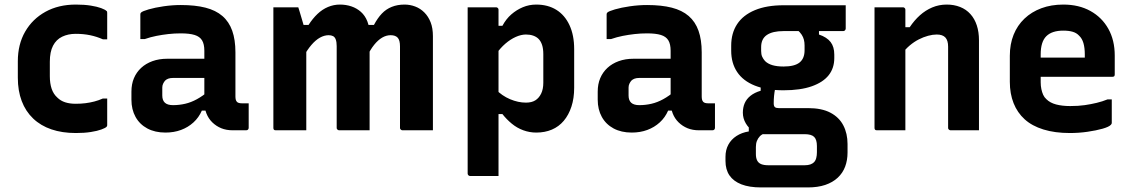

<svg xmlns="http://www.w3.org/2000/svg" viewBox="-20 -570 4970 840"><path d="M312 -550Q349 -550 377 -545.5Q405 -541 422.5 -534.5Q440 -528 446 -522Q448 -521 448.5 -518.5Q449 -516 449 -513Q449 -485 449 -456Q449 -427 449 -398H430Q403 -410 374 -416Q345 -422 311 -422Q278 -422 252 -409.5Q226 -397 212 -370Q198 -343 198 -300V-237Q198 -205 206 -181.5Q214 -158 231 -143Q245 -129 265 -122.5Q285 -116 311 -116Q334 -116 354 -118.5Q374 -121 393 -126Q412 -131 430 -139H449Q449 -110 449 -81Q449 -52 449 -23Q449 -21 448.5 -19Q448 -17 446 -15Q441 -10 423.5 -3.5Q406 3 377.5 7.5Q349 12 312 12Q252 12 205 -4Q158 -20 125 -51.5Q92 -83 75 -128Q58 -173 58 -230V-302Q58 -376 90 -431.5Q122 -487 179 -518.5Q236 -550 312 -550Z M1010 -341Q1010 -316 1010 -292.5Q1010 -269 1010 -244.5Q1010 -220 1010 -195.5Q1010 -171 1010 -148Q1010 -140 1011.5 -134Q1013 -128 1017 -124Q1020 -121 1025.5 -119.5Q1031 -118 1038 -118Q1041 -118 1043.5 -118Q1046 -118 1049 -118H1068Q1068 -91 1068 -64.5Q1068 -38 1068 -11Q1068 -6 1065 -3Q1062 0 1057 0Q1052 0 1032.5 0Q1013 0 998 0Q970 0 948 -9Q926 -18 909 -34.5Q892 -51 883 -74Q874 -97 874 -126Q874 -157 874 -189Q874 -221 874 -252Q874 -269 874 -284.5Q874 -300 874 -316Q874 -332 874 -348Q874 -377 864 -393.5Q854 -410 831.5 -417Q809 -424 771 -424Q743 -424 716.5 -421Q690 -418 664.5 -413Q639 -408 613 -399H594Q594 -426 594 -453Q594 -480 594 -506Q594 -510 595 -512Q596 -514 597 -515Q603 -521 630.5 -529Q658 -537 696 -542.5Q734 -548 771 -548Q834 -548 879 -536.5Q924 -525 953 -500Q982 -475 996 -435.5Q1010 -396 1010 -341ZM690 -152Q690 -131 701.5 -120.5Q713 -110 737 -110Q764 -110 790 -116Q816 -122 841.5 -136Q867 -150 893 -172V-86H863Q850 -56 826.5 -34.5Q803 -13 772 -1.5Q741 10 704 10Q658 10 624.5 -8Q591 -26 573 -58.5Q555 -91 555 -134V-169Q555 -202 566 -228Q577 -254 597.5 -273Q618 -292 647 -302.5Q676 -313 712 -313Q747 -313 780.5 -313Q814 -313 844.5 -313Q875 -313 902 -313Q911 -313 915.5 -297Q920 -281 921 -261.5Q922 -242 922 -229Q890 -229 860 -229Q830 -229 799.5 -229Q769 -229 737 -229Q725 -229 716.5 -226Q708 -223 702 -217Q697 -211 693.5 -203.5Q690 -196 690 -187Z M1874 0Q1856 0 1831 0Q1806 0 1782 0Q1758 0 1741 0Q1738 0 1735.5 -1.5Q1733 -3 1731.5 -5Q1730 -7 1730 -11Q1730 -48 1730 -85Q1730 -122 1730 -158.5Q1730 -195 1730 -231Q1730 -267 1730 -301Q1730 -335 1730 -367Q1730 -394 1720 -405Q1710 -416 1689 -416Q1670 -416 1652 -405.5Q1634 -395 1617 -374Q1600 -353 1585 -321L1565 -461H1616Q1632 -491 1650.5 -510.5Q1669 -530 1694 -540Q1719 -550 1750 -550Q1774 -550 1796.5 -541.5Q1819 -533 1836.5 -515.5Q1854 -498 1864 -472.5Q1874 -447 1874 -412Q1874 -383 1874 -347Q1874 -311 1874 -270.5Q1874 -230 1874 -187Q1874 -144 1874 -100Q1874 -75 1874 -50Q1874 -25 1874 0ZM1597 0Q1582 0 1555 0Q1528 0 1503 0Q1478 0 1464 0Q1461 0 1458.5 -1.5Q1456 -3 1454.5 -5Q1453 -7 1453 -11Q1453 -48 1453 -85.5Q1453 -123 1453 -159Q1453 -195 1453 -231Q1453 -267 1453 -301Q1453 -335 1453 -368Q1453 -386 1449 -397Q1445 -408 1437 -412Q1429 -416 1418 -416Q1399 -416 1380 -405.5Q1361 -395 1342.5 -373.5Q1324 -352 1306 -319L1281 -461H1330Q1348 -489 1369 -509Q1390 -529 1415 -539.5Q1440 -550 1467 -550Q1494 -550 1517.5 -542Q1541 -534 1559 -518Q1577 -502 1587 -477Q1597 -452 1597 -418Q1597 -398 1597 -362Q1597 -326 1597 -274Q1597 -222 1597 -153.5Q1597 -85 1597 0ZM1320 0Q1306 0 1288.5 0Q1271 0 1253 0Q1235 0 1217.5 0Q1200 0 1187 0Q1184 0 1182 -0.5Q1180 -1 1178.5 -2.5Q1177 -4 1176.5 -6Q1176 -8 1176 -11Q1176 -83 1176 -154Q1176 -225 1176 -296Q1176 -367 1176 -438Q1176 -465 1176 -490Q1176 -515 1176 -538Q1187 -538 1201 -538Q1215 -538 1230.5 -538Q1246 -538 1260 -538Q1274 -538 1285 -538Q1285 -538 1290.5 -520.5Q1296 -503 1302.5 -480Q1309 -457 1314.5 -439Q1320 -421 1320 -421Q1320 -355 1320 -285Q1320 -215 1320 -143.5Q1320 -72 1320 0Z M2026 -538Q2048 -538 2068 -538Q2088 -538 2108.5 -538Q2129 -538 2150 -538Q2154 -538 2156 -536.5Q2158 -535 2159.5 -533Q2161 -531 2161 -527Q2161 -436 2161 -345Q2161 -254 2161 -163Q2161 -72 2161 19Q2161 110 2161 200Q2140 200 2119.5 200Q2099 200 2079 200Q2059 200 2037 200Q2034 200 2031.5 198.5Q2029 197 2027.5 194.5Q2026 192 2026 189Q2026 111 2026 33Q2026 -45 2026 -124Q2026 -203 2026 -281Q2026 -359 2026 -437Q2026 -465 2026 -490Q2026 -515 2026 -538ZM2326 -550Q2377 -550 2414 -527Q2451 -504 2471.5 -460Q2492 -416 2492 -355V-186Q2492 -140 2480 -103.5Q2468 -67 2446.5 -41.5Q2425 -16 2394.5 -3Q2364 10 2326 10Q2297 10 2269.5 0Q2242 -10 2219 -29Q2196 -48 2178 -71H2149V-179Q2176 -151 2211.5 -136Q2247 -121 2281 -121Q2306 -121 2322 -131Q2338 -141 2347.5 -160.5Q2357 -180 2357 -208V-333Q2357 -357 2351.5 -373.5Q2346 -390 2336 -400Q2327 -409 2313 -414Q2299 -419 2281 -419Q2260 -419 2236.5 -408.5Q2213 -398 2191 -379Q2169 -360 2150 -333V-457H2178Q2194 -487 2217 -507Q2240 -527 2267.5 -538.5Q2295 -550 2326 -550Z M3050 -341Q3050 -316 3050 -292.5Q3050 -269 3050 -244.5Q3050 -220 3050 -195.5Q3050 -171 3050 -148Q3050 -140 3051.5 -134Q3053 -128 3057 -124Q3060 -121 3065.5 -119.5Q3071 -118 3078 -118Q3081 -118 3083.5 -118Q3086 -118 3089 -118H3108Q3108 -91 3108 -64.5Q3108 -38 3108 -11Q3108 -6 3105 -3Q3102 0 3097 0Q3092 0 3072.5 0Q3053 0 3038 0Q3010 0 2988 -9Q2966 -18 2949 -34.5Q2932 -51 2923 -74Q2914 -97 2914 -126Q2914 -157 2914 -189Q2914 -221 2914 -252Q2914 -269 2914 -284.5Q2914 -300 2914 -316Q2914 -332 2914 -348Q2914 -377 2904 -393.5Q2894 -410 2871.5 -417Q2849 -424 2811 -424Q2783 -424 2756.5 -421Q2730 -418 2704.5 -413Q2679 -408 2653 -399H2634Q2634 -426 2634 -453Q2634 -480 2634 -506Q2634 -510 2635 -512Q2636 -514 2637 -515Q2643 -521 2670.5 -529Q2698 -537 2736 -542.5Q2774 -548 2811 -548Q2874 -548 2919 -536.5Q2964 -525 2993 -500Q3022 -475 3036 -435.5Q3050 -396 3050 -341ZM2730 -152Q2730 -131 2741.5 -120.5Q2753 -110 2777 -110Q2804 -110 2830 -116Q2856 -122 2881.5 -136Q2907 -150 2933 -172V-86H2903Q2890 -56 2866.5 -34.5Q2843 -13 2812 -1.5Q2781 10 2744 10Q2698 10 2664.5 -8Q2631 -26 2613 -58.5Q2595 -91 2595 -134V-169Q2595 -202 2606 -228Q2617 -254 2637.5 -273Q2658 -292 2687 -302.5Q2716 -313 2752 -313Q2787 -313 2820.5 -313Q2854 -313 2884.5 -313Q2915 -313 2942 -313Q2951 -313 2955.5 -297Q2960 -281 2961 -261.5Q2962 -242 2962 -229Q2930 -229 2900 -229Q2870 -229 2839.5 -229Q2809 -229 2777 -229Q2765 -229 2756.5 -226Q2748 -223 2742 -217Q2737 -211 2733.5 -203.5Q2730 -196 2730 -187Z M3230 -77Q3230 -100 3238 -118.5Q3246 -137 3263.5 -151Q3281 -165 3308 -173V-205L3371 -181Q3368 -166 3366.5 -150.5Q3365 -135 3365 -118Q3365 -106 3370 -101.5Q3375 -97 3387 -97H3516Q3575 -97 3613 -77Q3651 -57 3669.5 -21.5Q3688 14 3688 60V97Q3688 131 3677.5 159Q3667 187 3645 207.5Q3623 228 3590.5 239Q3558 250 3514 250H3310Q3258 250 3223.5 236.5Q3189 223 3171.5 197.5Q3154 172 3154 134V116Q3154 86 3166.5 63Q3179 40 3202 25Q3225 10 3256 5V-33L3330 12Q3313 17 3304.5 26Q3296 35 3291.5 46.5Q3287 58 3287 73V104Q3287 121 3292.5 132Q3298 143 3310 148Q3322 153 3342 153H3500Q3515 153 3525 149.5Q3535 146 3541 140Q3548 133 3551 121.5Q3554 110 3554 96V69Q3554 41 3542 29Q3530 17 3500 17H3320Q3297 17 3276.5 4.5Q3256 -8 3243 -30Q3230 -52 3230 -77ZM3469 -439 3563 -446V-419Q3598 -407 3614 -386Q3630 -365 3630 -331V-316Q3630 -272 3605.5 -241Q3581 -210 3531.5 -192.5Q3482 -175 3408 -175Q3334 -175 3282.5 -195.5Q3231 -216 3205 -255Q3179 -294 3179 -348V-370Q3179 -425 3205 -464.5Q3231 -504 3282.5 -525.5Q3334 -547 3408 -547Q3476 -547 3544 -547Q3612 -547 3680 -547Q3680 -522 3680 -496.5Q3680 -471 3680 -445Q3680 -441 3677 -437.5Q3674 -434 3669 -434Q3626 -434 3585 -434Q3544 -434 3501 -434Q3458 -434 3408 -434Q3360 -434 3335 -417Q3310 -400 3310 -364V-347Q3310 -332 3314.5 -322Q3319 -312 3327 -303Q3339 -291 3359 -285Q3379 -279 3408 -279Q3456 -279 3478 -296.5Q3500 -314 3500 -350V-371Q3500 -385 3497 -396.5Q3494 -408 3487.5 -418Q3481 -428 3469 -439Z M4263 0Q4230 0 4201.5 0Q4173 0 4139 0Q4136 0 4133.5 -1.5Q4131 -3 4129.5 -5Q4128 -7 4128 -11Q4128 -70 4128 -129.5Q4128 -189 4128 -248Q4128 -307 4128 -366Q4128 -393 4116 -406Q4104 -419 4078 -419Q4061 -419 4040.5 -413.5Q4020 -408 3999.5 -397.5Q3979 -387 3960 -371Q3941 -355 3925 -333V-451H3960Q3980 -481 4004.5 -503Q4029 -525 4058.5 -537.5Q4088 -550 4122 -550Q4154 -550 4180.5 -539.5Q4207 -529 4225.5 -508.5Q4244 -488 4253.5 -459Q4263 -430 4263 -394Q4263 -346 4263 -297Q4263 -248 4263 -199Q4263 -150 4263 -100Q4263 -75 4263 -50Q4263 -25 4263 0ZM3941 0Q3919 0 3899.5 0Q3880 0 3859.5 0Q3839 0 3817 0Q3814 0 3812 -0.5Q3810 -1 3808.5 -2.5Q3807 -4 3806.5 -6Q3806 -8 3806 -11Q3806 -65 3806 -118.5Q3806 -172 3806 -225.5Q3806 -279 3806 -332.5Q3806 -386 3806 -440Q3806 -468 3806 -493Q3806 -518 3806 -538Q3831 -538 3851.5 -538Q3872 -538 3891.5 -538Q3911 -538 3930 -538Q3934 -538 3936 -536.5Q3938 -535 3939.5 -533Q3941 -531 3941 -527Q3941 -440 3941 -352Q3941 -264 3941 -176Q3941 -88 3941 0Z M4632 -550Q4700 -550 4750.5 -522Q4801 -494 4829 -444Q4857 -394 4857 -327V-244Q4857 -241 4856 -238.5Q4855 -236 4852.5 -235Q4850 -234 4847 -234H4617Q4600 -234 4582.5 -234Q4565 -234 4548 -234H4507L4504 -318H4726Q4726 -322 4726 -325Q4726 -328 4726 -332Q4726 -361 4720 -381.5Q4714 -402 4701 -414Q4690 -426 4673 -431Q4656 -436 4632 -436Q4582 -436 4557.5 -411.5Q4533 -387 4533 -332V-210Q4533 -194 4536 -180Q4539 -166 4544 -155Q4549 -144 4558 -136Q4574 -120 4600.5 -113Q4627 -106 4662 -106Q4698 -106 4725.5 -110Q4753 -114 4778 -120Q4803 -126 4825 -135H4844Q4844 -109 4844 -83.5Q4844 -58 4844 -32Q4844 -30 4843 -28Q4842 -26 4840 -24Q4832 -15 4804 -7Q4776 1 4738 6.5Q4700 12 4661 12Q4595 12 4545 -3.5Q4495 -19 4463 -48Q4431 -77 4414.5 -118.5Q4398 -160 4398 -212V-326Q4398 -377 4414.5 -418Q4431 -459 4462 -488.5Q4493 -518 4536 -534Q4579 -550 4632 -550Z"/></svg>

Font: Recursive
Style: Bold
Weight: 700
Version: Version 1.085